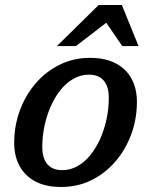

<svg xmlns="http://www.w3.org/2000/svg" viewBox="-20 -734 603 765"><path d="M338.5 -503.5Q400.5 -503.5 442.2 -481Q484 -458.5 504.8 -419.2Q525.5 -380 525.5 -328Q525.5 -260.5 503.2 -199.5Q481 -138.5 440.2 -91Q399.5 -43.5 344.5 -16.2Q289.5 11 223.5 11Q161.5 11 120 -11.5Q78.5 -34 57.5 -73.5Q36.5 -113 36.5 -164.5Q36.5 -232 58.8 -293Q81 -354 121.8 -401.5Q162.5 -449 217.8 -476.2Q273 -503.5 338.5 -503.5ZM227.5 -56Q260.5 -56 289.2 -72.2Q318 -88.5 340.8 -117Q363.5 -145.5 379.8 -182.2Q396 -219 404.8 -260.5Q413.5 -302 413.5 -344Q413.5 -389.5 393.2 -413Q373 -436.5 334.5 -436.5Q301.5 -436.5 272.8 -420.2Q244 -404 221.2 -375.5Q198.5 -347 182.2 -310.2Q166 -273.5 157.2 -232Q148.5 -190.5 148.5 -148.5Q148.5 -103 169 -79.5Q189.5 -56 227.5 -56ZM207 -550.5 373 -714H465.5L532 -550.5H467L394.5 -656.5H420.5L282.5 -550.5Z"/></svg>

Font: Newsreader 9pt Medium
Style: Italic
Weight: 500
Italic angle: -17°
Designer: Hugues Gentile
Foundry: Production Type
Version: Version 1.003